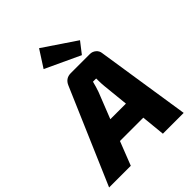

<svg xmlns="http://www.w3.org/2000/svg" viewBox="-304 -1086 1227 1227"><g transform="rotate(-45 309.5 -473.0)"><path d="M430 -721 194 -831 268 -946 489 -797ZM425 -161H214L151 0H-45L232 -645Q251 -690 299 -690H471Q494 -690 511.5 -675Q529 -660 531 -638L629 0H441ZM410 -303 392 -479Q389 -503 389 -551H360Q351 -514 339 -480L269 -303Z"/></g></svg>

Font: Exo 2.0 Extra Bold
Style: Italic
Weight: 800
Italic angle: -8°
Designer: Natanael Gama
Version: Version 1.001;PS 001.001;hotconv 1.0.70;makeotf.lib2.5.58329